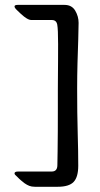

<svg xmlns="http://www.w3.org/2000/svg" viewBox="-20 -626 398 768"><path d="M119.6 121.1Q106.4 121.1 97.2 117.4Q87.9 113.8 78.1 106.9Q71.3 101.6 64.2 95.7Q57.1 89.8 48.8 81.1Q43.9 76.7 41 73.7Q38.1 70.8 38.1 67.4Q38.1 60.1 53.2 60.1H187Q209.5 60.1 209.5 34.2Q210 17.1 210.4 -19.5Q210.9 -56.2 211.2 -101.1Q211.4 -146 211.4 -189.7Q211.4 -233.4 211.4 -264.2Q211.4 -282.7 211.7 -314.2Q211.9 -345.7 212.2 -381.8Q212.4 -418 212.4 -449.7Q212.4 -508.8 209 -527.3Q205.6 -545.9 187.5 -545.9H105.5Q93.3 -545.9 75.7 -560.1Q62 -571.3 47.9 -585.4Q38.1 -594.7 38.1 -600.1Q38.1 -606.4 50.3 -606.4H238.3Q267.1 -606.4 280.8 -583.5Q294.4 -560.5 294.4 -534.7Q294.4 -511.7 293 -468.8Q291.5 -425.8 290 -374.3Q288.6 -322.8 288.6 -272.9Q288.6 -169.9 290.8 -95.2Q293 -20.5 293 36.6Q293 82.5 274.4 101.8Q255.9 121.1 210.9 121.1Z"/></svg>

Font: David Libre Medium
Style: Regular
Weight: 500
Designer: Ismar David, J. Victor Gaultney, Annie Olsen and Meir Sadan
Foundry: Monotype Imaging Inc. & SIL International
Version: Version 1.100; ttfautohint (v1.8.4.7-5d5b)